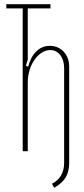

<svg xmlns="http://www.w3.org/2000/svg" viewBox="-20 -719 399 913"><path d="M220 -679H112V-435L103 -406L114 -402Q126 -449 153 -475Q180 -501 216 -501Q257 -501 283 -473Q309 -445 309 -402V54Q309 96 293 123.5Q277 151 238 174L227 155Q285 125 285 55V-394Q285 -433 266.5 -457Q248 -481 219 -481Q198 -481 178.5 -468.5Q159 -456 144 -434.5Q129 -413 120.5 -385.5Q112 -358 112 -328V0H88V-679H10V-699H220Z"/></svg>

Font: Moniqa Thin Paragraph
Style: Regular
Weight: 100
Designer: Rajesh Rajput
Foundry: Rajesh Rajput
Version: Version 1.000